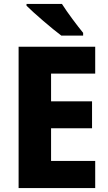

<svg xmlns="http://www.w3.org/2000/svg" viewBox="-20 -950 548 970"><path d="M293 -930H114V-921C151 -884 244 -804 290 -770H400V-784C372 -818 320 -887 293 -930ZM461 0V-137H238V-302H445V-438H238V-578H461V-714H74V0Z"/></svg>

Font: Noto Sans Lao Looped SemiCondensed ExtraBold
Style: Regular
Weight: 800
Width: 4
Designer: Mark Frömberg, Ben Mitchell
Foundry: The Fontpad Ltd
Version: Version 1.002